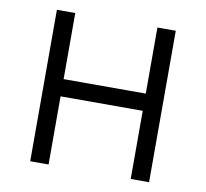

<svg xmlns="http://www.w3.org/2000/svg" viewBox="-75 -742 884 824"><g transform="rotate(10 367.0 -330.0)"><path d="M626 -660V0H546V-297H188V0H108V-660H188V-372H546V-660Z"/></g></svg>

Font: Work Sans
Style: Regular
Weight: 400
Designer: Wei Huang
Foundry: Wei Huang
Version: Version 1.500; ttfautohint (v1.6)